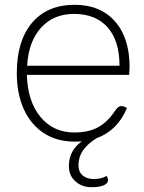

<svg xmlns="http://www.w3.org/2000/svg" viewBox="-20 -580 600 800"><path d="M518 -268H92Q95 -158 148.5 -93Q202 -28 290 -28Q348 -28 388 -49.5Q428 -71 459 -118Q472 -138 485 -138Q496 -138 509 -130Q470 -36 382 -4Q345 19 326 46.5Q307 74 307 109Q307 136 324.5 151Q342 166 371 166Q403 166 424 153Q430 162 430 171Q430 184 412.5 192Q395 200 361 200Q321 200 294 175.5Q267 151 267 112Q267 47 321 9Q311 10 290 10Q217 10 163 -25Q109 -60 79.5 -124.5Q50 -189 50 -276Q50 -410 113.5 -485Q177 -560 291 -560Q398 -560 459 -491Q520 -422 520 -300ZM478 -306Q478 -410 428.5 -466Q379 -522 288 -522Q203 -522 151 -464.5Q99 -407 93 -306Z"/></svg>

Font: Krub ExtraLight
Style: Regular
Weight: 275
Designer: Ekaluck Peanpanawate
Foundry: Cadson Demak Co.,Ltd.
Version: Version 1.000; ttfautohint (v1.6)